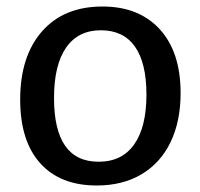

<svg xmlns="http://www.w3.org/2000/svg" viewBox="-20 -560 616 590"><path d="M535 -274Q535 -187 504 -123Q473 -59 415 -24.5Q357 10 277 10Q165 10 103.5 -58.5Q42 -127 42 -254Q42 -387 109 -463.5Q176 -540 295 -540Q407 -540 471 -470Q535 -400 535 -274ZM146 -259Q146 -63 283 -63Q355 -63 392.5 -116.5Q430 -170 430 -269Q430 -367 394.5 -417Q359 -467 290 -467Q220 -467 183 -413.5Q146 -360 146 -259Z"/></svg>

Font: Bitter Pro Medium
Style: Regular
Weight: 500
Designer: Sol Matas, and Bitter project Authors
Foundry: Sol Matas
Version: Version 1.010